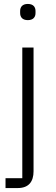

<svg xmlns="http://www.w3.org/2000/svg" viewBox="-20 -753 283 973"><path d="M93 -512H150V115C150 167 126 200 70 200H8V150H93ZM121 -651C94 -651 82 -666 82 -687V-697C82 -718 94 -733 121 -733C148 -733 160 -718 160 -697V-687C160 -666 148 -651 121 -651Z"/></svg>

Font: Plexus Sans Light
Style: Regular
Weight: 300
Version: Version 2.001;PS 002.001;hotconv 1.0.70;makeotf.lib2.5.58329